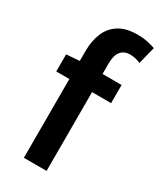

<svg xmlns="http://www.w3.org/2000/svg" viewBox="-204 -882 799 952"><g transform="rotate(30 195.5 -405.5)"><path d="M105 0V-612Q105 -669 123.5 -714Q142 -759 182.5 -785Q223 -811 289 -811Q320 -811 346 -805.5Q372 -800 391 -793L366 -694Q337 -707 306 -707Q272 -707 253.5 -684.5Q235 -662 235 -614V0ZM30 -451V-549L112 -555H344V-451Z"/></g></svg>

Font: Noto Sans JP Thin SemiBold
Style: Regular
Weight: 600
Version: Version 2.004-H2;hotconv 1.0.118;makeotfexe 2.5.65603